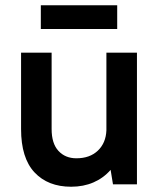

<svg xmlns="http://www.w3.org/2000/svg" viewBox="-20 -700 605 729"><path d="M250 9Q162 9 111 -45.5Q60 -100 60 -210V-500H176V-210Q176 -155 202 -127Q228 -99 270 -99Q321 -99 351.5 -128Q382 -157 384 -205V-500H500V0H409L400 -55Q373 -24 335 -7.5Q297 9 250 9ZM135 -680H425V-590H135Z"/></svg>

Font: Retni Sans
Style: Bold
Weight: 700
Designer: Vitaly Kuzmin
Foundry: ParaType Ltd.
Version: Version 1.00;March 2, 2019;FontCreator 11.5.0.2425 64-bit; t